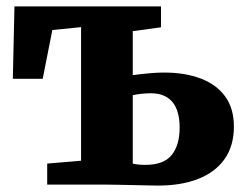

<svg xmlns="http://www.w3.org/2000/svg" viewBox="-20 -575 766 598"><path d="M472 3Q464 3 443 2.5Q422 2 396.5 1.5Q371 1 348 0.5Q325 0 312.5 0H127V-65.5L232.5 -74.5V-490.5L143 -481.5L113 -329.5H20L25 -555H481.5V-490L393.5 -478V-341Q404 -342.5 419.2 -344.2Q434.5 -346 453.2 -347.5Q472 -349 491.5 -349Q556 -349 605 -330.5Q654 -312 681.2 -274.8Q708.5 -237.5 708.5 -180.5Q708.5 -121 679.8 -80Q651 -39 598 -18Q545 3 472 3ZM432.5 -61.5Q490.5 -61.5 515 -92.5Q539.5 -123.5 539.5 -177.5Q539.5 -230.5 516.8 -257.5Q494 -284.5 450 -284.5Q434 -284.5 419.2 -282.8Q404.5 -281 393.5 -278.5V-65.5Q400.5 -63.5 411 -62.5Q421.5 -61.5 432.5 -61.5Z"/></svg>

Font: Merriweather 20pt Black
Style: Regular
Weight: 900
Version: Version 2.100